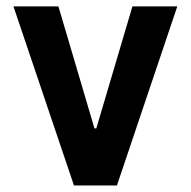

<svg xmlns="http://www.w3.org/2000/svg" viewBox="-20 -565 582 585"><path d="M520.2 -545.5 336.3 0H205.3L21 -545.5H158L267.8 -173.7H273.4L383.5 -545.5Z"/></svg>

Font: Interface
Style: Bold
Weight: 700
Designer: Rasmus Andersson
Foundry: rsms
Version: Version 1.8